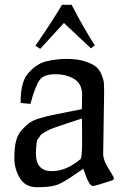

<svg xmlns="http://www.w3.org/2000/svg" viewBox="-20 -772 518 802"><path d="M128 -581Q201 -687 239 -752H279Q339 -638 376 -583L360 -570L247 -676L148 -568ZM415 -392 411 -128Q411 -103 433.5 -67.5Q456 -32 456 -26.5Q456 -21 447 -18Q377 5 368.5 5Q360 5 351.5 -9.5Q343 -24 336 -45Q329 -66 328 -67Q313 -57 291 -42Q269 -27 260.5 -21.5Q252 -16 236.5 -8Q221 0 209 3Q181 10 133.5 10Q86 10 63 -28Q40 -66 40 -111Q40 -156 47 -183Q54 -210 70 -228Q86 -246 102 -258Q118 -270 147.5 -278.5Q177 -287 198.5 -291.5Q220 -296 259 -303.5Q298 -311 322 -316L323 -376Q323 -422 290 -442Q257 -462 210.5 -462Q164 -462 146 -438.5Q128 -415 107 -338L66 -342Q66 -429 96 -464Q132 -506 174 -516Q216 -526 259.5 -526Q303 -526 334 -516Q365 -506 380.5 -493.5Q396 -481 404.5 -459.5Q413 -438 414 -425Q415 -412 415 -392ZM130 -131Q130 -57 197 -57Q256 -57 316 -107Q323 -113 323 -180Q323 -247 322 -277Q304 -271 276.5 -262Q249 -253 237.5 -249Q226 -245 207 -238.5Q188 -232 181.5 -228Q175 -224 163.5 -218Q152 -212 149 -206.5Q146 -201 140 -193.5Q134 -186 133 -176Q130 -148 130 -131Z"/></svg>

Font: Prociono
Style: Regular
Weight: 400
Designer: Barry Schwartz
Foundry: The Crud Factory
Version: Version 2.301